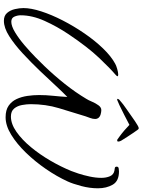

<svg xmlns="http://www.w3.org/2000/svg" viewBox="110 -862 750 1011"><g transform="rotate(90 485.5 -356.0)"><path d="M89 -1Q62 -1 47.5 -18Q33 -35 27.5 -59Q22 -83 22 -104Q22 -144 39.5 -198Q57 -252 87 -310.5Q117 -369 155 -424.5Q193 -480 234.5 -523Q276 -566 315 -587Q323 -592 342 -597.5Q361 -603 372 -603Q381 -603 381 -599Q381 -596 372 -588Q340 -561 284 -502Q228 -443 160 -342Q119 -281 89.5 -215.5Q60 -150 60 -89Q60 -73 67 -56.5Q74 -40 94 -40Q117 -40 150 -60Q183 -80 217.5 -109.5Q252 -139 281.5 -168Q311 -197 328 -215Q377 -266 421.5 -322Q466 -378 500 -435Q507 -446 515 -465Q523 -484 534 -499Q545 -514 559 -514Q569 -514 581.5 -510.5Q594 -507 601 -498Q606 -491 606 -482Q606 -469 600.5 -454.5Q595 -440 592 -431Q570 -360 549 -290.5Q528 -221 528 -142Q528 -121 532.5 -96.5Q537 -72 551 -55Q565 -38 593 -38Q632 -38 673.5 -67Q715 -96 754 -143Q793 -190 825.5 -246Q858 -302 880 -356Q885 -368 893.5 -394Q902 -420 909 -452.5Q916 -485 916 -514Q916 -540 907.5 -559.5Q899 -579 878 -583Q873 -584 865 -585Q857 -586 857 -595Q857 -604 866.5 -605.5Q876 -607 882 -607Q933 -607 952 -574Q971 -541 971 -496Q971 -453 959 -408Q947 -363 935 -337Q909 -280 869.5 -222.5Q830 -165 783.5 -117Q737 -69 689 -39.5Q641 -10 597 -10Q559 -10 536 -26Q513 -42 501 -68Q489 -94 484.5 -125Q480 -156 480 -186Q480 -224 484 -261Q488 -298 490 -335Q465 -311 429 -272Q393 -233 352 -190Q308 -144 261 -100.5Q214 -57 170 -29Q126 -1 89 -1ZM507 -598Q500 -596 500 -600Q500 -602 502 -605Q504 -608 505 -609Q530 -631 553.5 -646.5Q577 -662 600 -679Q607 -684 618 -691.5Q629 -699 639.5 -705Q650 -711 654 -711Q660 -711 664 -704L680 -681Q692 -664 700.5 -650Q709 -636 720 -619Q725 -611 725 -602Q725 -599 721.5 -598Q718 -597 715 -598Q712 -600 697.5 -610.5Q683 -621 666 -635.5Q649 -650 637 -662Q614 -650 585 -635Q556 -620 533.5 -609.5Q511 -599 507 -598Z"/></g></svg>

Font: Hurricane
Style: Regular
Weight: 400
Designer: Robert E. Leuschke
Foundry: Robert E. Leuschke
Version: Version 1.010; ttfautohint (v1.8.3)